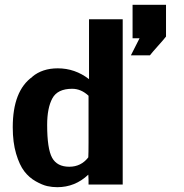

<svg xmlns="http://www.w3.org/2000/svg" viewBox="-20 -767 763 798"><path d="M33 -238Q33 -390 115 -448H114Q156 -483 220 -483Q292 -483 350 -438V-687H490V0H348V-20Q348 -24 347.5 -31Q347 -38 347 -41Q292 11 218 11Q197 11 176.5 6.5Q156 2 128.5 -13.5Q101 -29 81 -55Q61 -81 47 -128Q33 -175 33 -238ZM176 -248Q176 -149 196.5 -111.5Q217 -74 268 -74Q317 -74 347 -113Q348 -132 348 -173V-369Q317 -398 280 -398Q219 -398 197.5 -358Q176 -318 176 -248ZM524 -537 560 -608H531V-747H670V-615Q659 -601 636.5 -576Q614 -551 603 -537Z"/></svg>

Font: Coval
Style: Heavy
Weight: 900
Foundry: Context Ltd
Version: Version 001.000